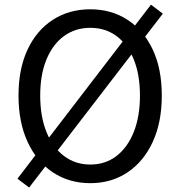

<svg xmlns="http://www.w3.org/2000/svg" viewBox="-20 -787 782 839"><path d="M107.3 32.5 56.2 -6.1 639.7 -766.6 691.5 -727.3ZM374.5 13.4Q282.6 13.4 211.7 -33.4Q140.8 -80.2 100.9 -166.2Q60.9 -252.2 60.9 -369.3Q60.9 -487 100.9 -571.3Q140.8 -655.6 211.7 -701Q282.6 -746.4 374.5 -746.4Q466.3 -746.4 536.7 -700.8Q607.1 -655.2 647.1 -571.1Q687 -487 687 -369.3Q687 -252.2 647.1 -166.2Q607.1 -80.2 536.7 -33.4Q466.3 13.4 374.5 13.4ZM374.5 -68Q440.6 -68 489 -105.3Q537.4 -142.5 564.5 -210.1Q591.6 -277.8 591.6 -369.3Q591.6 -460.8 564.5 -527.3Q537.4 -593.7 489 -629.5Q440.6 -665.4 374.5 -665.4Q309 -665.4 259.8 -629.5Q210.6 -593.7 183.1 -527.3Q155.7 -460.8 155.7 -369.3Q155.7 -277.8 183.1 -210.1Q210.6 -142.5 259.8 -105.3Q309 -68 374.5 -68Z"/></svg>

Font: Noto Sans HK Thin
Style: Regular
Weight: 100
Designer: Ryoko NISHIZUKA 西塚涼子 (kana, bopomofo & ideographs); Paul D. Hunt (Latin, Greek & Cyrillic); Sandoll Communications 산돌커뮤니
Foundry: Adobe
Version: Version 2.004-H2;hotconv 1.0.118;makeotfexe 2.5.65603